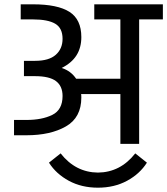

<svg xmlns="http://www.w3.org/2000/svg" viewBox="-20 -667 775 890"><path d="M45 0ZM735 -647V-577H625V0H538V-231H356Q357 -226 357 -215Q357 -122 285.5 -81Q214 -40 103 -40H45V-111H103Q175 -111 222.5 -134.5Q270 -158 270 -222Q270 -268 239.5 -291Q209 -314 142 -314H91V-385H143Q207 -385 238.5 -413Q270 -441 270 -487Q270 -537 236 -557Q202 -577 133 -577H76V-647H133Q247 -647 302 -612Q357 -577 357 -495Q357 -446 334.5 -410.5Q312 -375 266 -352Q309 -338 333 -302H538V-577H417V-647ZM207 87 261 44Q330 132 434 133Q538 132 607 44L661 87Q628 139 569 171Q510 203 434 203Q358 203 299 171Q240 139 207 87Z"/></svg>

Font: Biryani
Style: Regular
Weight: 400
Designer: Dan Reynolds and Mathieu Réguer
Foundry: Dan Reynolds and Mathieu Réguer
Version: Version 1.004; ttfautohint (v1.1) -l 5 -r 5 -G 72 -x 0 -D la